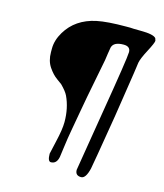

<svg xmlns="http://www.w3.org/2000/svg" viewBox="-115 -795 805 944"><g transform="rotate(15 288.0 -323.0)"><path d="M386.7 63.5Q356.9 63.5 356.9 34.2Q356.9 29.8 406.2 -266.1Q455.6 -562 455.6 -591.1Q455.6 -620.1 420.9 -620.1Q370.1 -620.1 362.3 -589.4Q360.8 -584.5 356.9 -556.6L352.1 -522.9Q350.6 -513.7 331.1 -415Q311.5 -316.4 300.3 -251.7Q289.1 -187 281.5 -146Q273.9 -105 267.6 -56.2Q261.2 -7.3 260.7 -5.4Q253.4 31.2 224.6 31.2Q208 31.2 208 -8.3Q208 -10.7 223.1 -75.2Q238.3 -139.6 238.3 -176.8Q238.3 -248.5 211.4 -305.2Q202.1 -324.7 174.3 -352.5Q171.9 -355 148.9 -371.1Q126 -387.2 105.5 -417.5Q85 -447.8 85 -491.7V-510.3Q85 -552.7 110.8 -595.7Q158.7 -675.8 260.7 -697.8Q313.5 -709 410.6 -709H430.2L448.7 -708Q460.9 -707.5 483.9 -707.5Q549.3 -707.5 562.5 -690.9L566.4 -678.7Q566.4 -667.5 541.7 -620.8Q517.1 -574.2 513.2 -552.2L510.7 -533.7Q508.3 -516.6 505.4 -496.6L482.4 -346.7Q479.5 -328.1 476.6 -309.1L470.7 -270.5Q427.2 -6.8 423.3 9.8Q410.6 63.5 386.7 63.5Z"/></g></svg>

Font: Averia Sans Libre Light
Style: Italic
Weight: 300
Italic angle: -8.5°
Version: Version 1.002